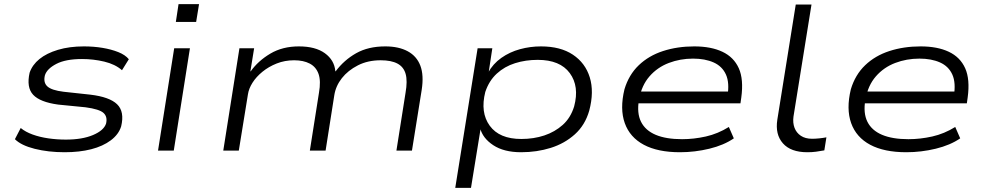

<svg xmlns="http://www.w3.org/2000/svg" viewBox="-20 -727 4765 927"><path d="M292 8Q213 8 147.5 -8.5Q82 -25 52 -55L80 -109Q103 -90 137.5 -77.5Q172 -65 213.5 -59Q255 -53 298 -53Q377 -53 429 -75Q481 -97 492 -130Q500 -163 480 -181.5Q460 -200 393 -209L261 -222Q173 -234 140 -269.5Q107 -305 123 -376Q136 -414 170.5 -442Q205 -470 260 -486.5Q315 -503 385 -503Q432 -503 474.5 -496Q517 -489 551 -475.5Q585 -462 602 -441L569 -388Q536 -417 483.5 -429.5Q431 -442 376 -442Q297 -442 252 -418.5Q207 -395 197 -364Q188 -329 208.5 -310Q229 -291 287 -284L416 -270Q509 -259 545.5 -223.5Q582 -188 565 -117Q553 -78 515 -49.5Q477 -21 420.5 -6.5Q364 8 292 8Z M829 -621 842 -707H941L927 -621ZM743 0 821 -494H897L819 0Z M1058 0 1136 -494H1207L1189 -383L1190 -382Q1226 -433 1285 -468Q1344 -503 1423 -503Q1503 -503 1548.5 -470Q1594 -437 1599 -384L1600 -382Q1641 -437 1699.5 -470Q1758 -503 1840 -503Q1905 -503 1948.5 -479.5Q1992 -456 2009.5 -410Q2027 -364 2016 -293L1969 0H1894L1938 -279Q1948 -336 1938.5 -370Q1929 -404 1899 -420Q1869 -436 1818 -436Q1756 -436 1708 -411.5Q1660 -387 1630.5 -349.5Q1601 -312 1594 -267L1552 0H1476L1520 -279Q1530 -336 1518 -370Q1506 -404 1475.5 -420Q1445 -436 1400 -436Q1355 -436 1316 -420.5Q1277 -405 1247 -380.5Q1217 -356 1199 -327.5Q1181 -299 1177 -271L1133 0Z M2178 180 2286 -494H2357L2339 -375H2336Q2360 -419 2400.5 -447.5Q2441 -476 2490.5 -489.5Q2540 -503 2592 -503Q2686 -503 2746 -463Q2806 -423 2827.5 -353.5Q2849 -284 2825 -193Q2805 -123 2755.5 -78.5Q2706 -34 2639 -13Q2572 8 2496 8Q2413 8 2361.5 -26Q2310 -60 2298 -109H2301L2254 180ZM2497 -56Q2557 -56 2608 -73Q2659 -90 2697 -124Q2735 -158 2752 -213Q2778 -310 2731 -374Q2684 -438 2576 -438Q2518 -438 2467 -422Q2416 -406 2378.5 -371.5Q2341 -337 2323 -283Q2298 -184 2344.5 -120Q2391 -56 2497 -56Z M3263 8Q3156 8 3088.5 -28Q3021 -64 2996.5 -132.5Q2972 -201 2995 -296Q3016 -366 3064 -412Q3112 -458 3181 -480.5Q3250 -503 3332 -503Q3413 -503 3468 -477Q3523 -451 3547 -397.5Q3571 -344 3559 -256L3555 -228H3039L3048 -285H3522L3492 -262Q3503 -327 3485 -367Q3467 -407 3425.5 -425.5Q3384 -444 3326 -444Q3264 -444 3209 -423Q3154 -402 3116 -358.5Q3078 -315 3066 -249L3065 -245Q3054 -181 3075 -139Q3096 -97 3146 -76Q3196 -55 3273 -55Q3330 -55 3388 -68Q3446 -81 3499 -114L3523 -59Q3475 -26 3405 -9Q3335 8 3263 8Z M3878 8Q3798 8 3760 -35Q3722 -78 3733 -149L3822 -705H3898L3811 -164Q3807 -134 3816 -110Q3825 -86 3846.5 -71.5Q3868 -57 3901 -57Q3917 -57 3936 -59Q3955 -61 3970 -64L3960 -1Q3938 3 3919.5 5.5Q3901 8 3878 8Z M4356 8Q4249 8 4181.5 -28Q4114 -64 4089.5 -132.5Q4065 -201 4088 -296Q4109 -366 4157 -412Q4205 -458 4274 -480.5Q4343 -503 4425 -503Q4506 -503 4561 -477Q4616 -451 4640 -397.5Q4664 -344 4652 -256L4648 -228H4132L4141 -285H4615L4585 -262Q4596 -327 4578 -367Q4560 -407 4518.5 -425.5Q4477 -444 4419 -444Q4357 -444 4302 -423Q4247 -402 4209 -358.5Q4171 -315 4159 -249L4158 -245Q4147 -181 4168 -139Q4189 -97 4239 -76Q4289 -55 4366 -55Q4423 -55 4481 -68Q4539 -81 4592 -114L4616 -59Q4568 -26 4498 -9Q4428 8 4356 8Z"/></svg>

Font: Nunito Sans 7pt Expanded Light
Style: Italic
Weight: 300
Width: 7
Italic angle: -9°
Designer: Vernon Adams
Foundry: Vernon Adams
Version: Version 3.101;gftools[0.9.27]